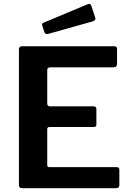

<svg xmlns="http://www.w3.org/2000/svg" viewBox="-20 -984 685 1004"><path d="M94 -742H579Q592 -742 592 -727V-651Q592 -632 574 -632H244Q227 -632 227 -618V-443Q227 -428 241 -428H469Q484 -428 484 -413V-332Q484 -320 470 -320H240Q227 -320 227 -308V-122Q227 -115 229.5 -112.5Q232 -110 238 -110H588Q597 -110 600.5 -107Q604 -104 604 -96V-15Q604 -9 600 -4.5Q596 0 587 0H98Q88 0 83.5 -4Q79 -8 79 -18V-725Q79 -742 94 -742ZM477 -895 479 -887Q479 -877 464 -872L233 -807Q230 -806 225 -806Q216 -806 212 -816L202 -847Q200 -853 200 -855Q200 -862 207 -865L441 -963Q443 -964 446 -964Q453 -964 457 -955Z"/></svg>

Font: n
Style: Regular
Weight: 600
Designer: Pablo Impallari, Rodrigo Fuenzalida
Foundry: Impallari Type
Version: Version 1.002; ttfautohint (v1.5)